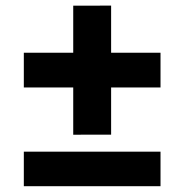

<svg xmlns="http://www.w3.org/2000/svg" viewBox="-20 -684 650 677"><path d="M64 -27.5V-149.2H546V-27.5ZM238.2 -209V-664L371.8 -664.2V-209.2ZM64 -375.5V-498H546V-375.5Z"/></svg>

Font: SVN-Sora Variable
Style: Regular
Weight: 400
Designer: Jonathan Barnbrook, Julián Moncada
Foundry: Barnbrook Fonts
Version: Version 2.000 - Viet hoa boi STYLEno.1 Fonts